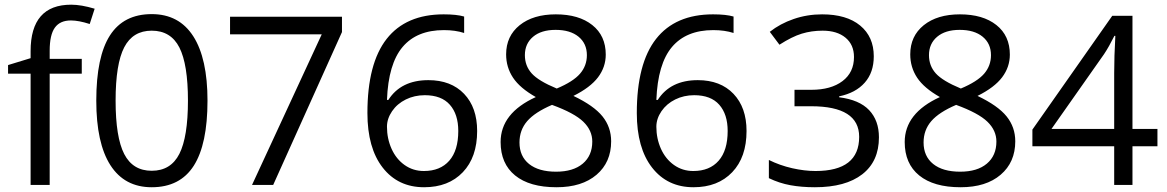

<svg xmlns="http://www.w3.org/2000/svg" viewBox="-20 -785 4953 815"><path d="M327.1 -472.2H190.9V0H109.9V-472.2H14.2V-508.8L109.9 -538.1V-567.9Q109.9 -765.1 282.2 -765.1Q324.7 -765.1 381.8 -748L360.8 -683.1Q314 -698.2 280.8 -698.2Q234.9 -698.2 212.9 -667.7Q190.9 -637.2 190.9 -569.8V-535.2H327.1Z M860.8 -357.9Q860.8 -172.9 802.5 -81.5Q744.1 9.8 624 9.8Q508.8 9.8 448.7 -83.7Q388.7 -177.2 388.7 -357.9Q388.7 -544.4 446.8 -634.8Q504.9 -725.1 624 -725.1Q740.2 -725.1 800.5 -630.9Q860.8 -536.6 860.8 -357.9ZM470.7 -357.9Q470.7 -202.1 507.3 -131.1Q543.9 -60.1 624 -60.1Q705.1 -60.1 741.5 -132.1Q777.8 -204.1 777.8 -357.9Q777.8 -511.7 741.5 -583.3Q705.1 -654.8 624 -654.8Q543.9 -654.8 507.3 -584.2Q470.7 -513.7 470.7 -357.9Z M1049.8 0 1345.7 -639.2H956.5V-713.9H1431.6V-648.9L1139.6 0Z M1539.6 -305.2Q1539.6 -515.6 1621.3 -619.9Q1703.1 -724.1 1863.3 -724.1Q1918.5 -724.1 1950.2 -714.8V-645Q1912.6 -657.2 1864.3 -657.2Q1749.5 -657.2 1689 -585.7Q1628.4 -514.2 1622.6 -360.8H1628.4Q1682.1 -444.8 1798.3 -444.8Q1894.5 -444.8 1950 -386.7Q2005.4 -328.6 2005.4 -229Q2005.4 -117.7 1944.6 -54Q1883.8 9.8 1780.3 9.8Q1669.4 9.8 1604.5 -73.5Q1539.6 -156.7 1539.6 -305.2ZM1779.3 -59.1Q1848.6 -59.1 1887 -102.8Q1925.3 -146.5 1925.3 -229Q1925.3 -299.8 1889.6 -340.3Q1854 -380.9 1783.2 -380.9Q1739.3 -380.9 1702.6 -362.8Q1666 -344.7 1644.3 -313Q1622.6 -281.2 1622.6 -247.1Q1622.6 -196.8 1642.1 -153.3Q1661.6 -109.9 1697.5 -84.5Q1733.4 -59.1 1779.3 -59.1Z M2339.4 -724.1Q2437 -724.1 2494.1 -678.7Q2551.3 -633.3 2551.3 -553.2Q2551.3 -500.5 2518.6 -457Q2485.8 -413.6 2414.1 -377.9Q2501 -336.4 2537.6 -290.8Q2574.2 -245.1 2574.2 -185.1Q2574.2 -96.2 2512.2 -43.2Q2450.2 9.8 2342.3 9.8Q2228 9.8 2166.5 -40.3Q2105 -90.3 2105 -182.1Q2105 -304.7 2254.4 -373Q2187 -411.1 2157.7 -455.3Q2128.4 -499.5 2128.4 -554.2Q2128.4 -631.8 2185.8 -678Q2243.2 -724.1 2339.4 -724.1ZM2185.1 -180.2Q2185.1 -121.6 2225.8 -88.9Q2266.6 -56.2 2340.3 -56.2Q2413.1 -56.2 2453.6 -90.3Q2494.1 -124.5 2494.1 -184.1Q2494.1 -231.4 2456.1 -268.3Q2418 -305.2 2323.2 -339.8Q2250.5 -308.6 2217.8 -270.8Q2185.1 -232.9 2185.1 -180.2ZM2338.4 -658.2Q2277.3 -658.2 2242.7 -628.9Q2208 -599.6 2208 -550.8Q2208 -505.9 2236.8 -473.6Q2265.6 -441.4 2343.3 -409.2Q2413.1 -438.5 2442.1 -472.2Q2471.2 -505.9 2471.2 -550.8Q2471.2 -600.1 2435.8 -629.2Q2400.4 -658.2 2338.4 -658.2Z M2683.1 -305.2Q2683.1 -515.6 2764.9 -619.9Q2846.7 -724.1 3006.8 -724.1Q3062 -724.1 3093.8 -714.8V-645Q3056.2 -657.2 3007.8 -657.2Q2893.1 -657.2 2832.5 -585.7Q2772 -514.2 2766.1 -360.8H2772Q2825.7 -444.8 2941.9 -444.8Q3038.1 -444.8 3093.5 -386.7Q3148.9 -328.6 3148.9 -229Q3148.9 -117.7 3088.1 -54Q3027.3 9.8 2923.8 9.8Q2813 9.8 2748 -73.5Q2683.1 -156.7 2683.1 -305.2ZM2922.9 -59.1Q2992.2 -59.1 3030.5 -102.8Q3068.8 -146.5 3068.8 -229Q3068.8 -299.8 3033.2 -340.3Q2997.6 -380.9 2926.8 -380.9Q2882.8 -380.9 2846.2 -362.8Q2809.6 -344.7 2787.8 -313Q2766.1 -281.2 2766.1 -247.1Q2766.1 -196.8 2785.6 -153.3Q2805.2 -109.9 2841.1 -84.5Q2877 -59.1 2922.9 -59.1Z M3689 -545.9Q3689 -477.5 3650.6 -434.1Q3612.3 -390.6 3542 -376V-372.1Q3627.9 -361.3 3669.4 -317.4Q3710.9 -273.4 3710.9 -202.1Q3710.9 -100.1 3640.1 -45.2Q3569.3 9.8 3439 9.8Q3382.3 9.8 3335.2 1.2Q3288.1 -7.3 3243.7 -28.8V-106Q3290 -83 3342.5 -71Q3395 -59.1 3441.9 -59.1Q3627 -59.1 3627 -204.1Q3627 -334 3422.9 -334H3352.5V-403.8H3423.8Q3507.3 -403.8 3556.2 -440.7Q3605 -477.5 3605 -543Q3605 -595.2 3569.1 -625Q3533.2 -654.8 3471.7 -654.8Q3424.8 -654.8 3383.3 -642.1Q3341.8 -629.4 3288.6 -595.2L3247.6 -649.9Q3291.5 -684.6 3348.9 -704.3Q3406.2 -724.1 3469.7 -724.1Q3573.7 -724.1 3631.3 -676.5Q3689 -628.9 3689 -545.9Z M4054.7 -724.1Q4152.3 -724.1 4209.5 -678.7Q4266.6 -633.3 4266.6 -553.2Q4266.6 -500.5 4233.9 -457Q4201.2 -413.6 4129.4 -377.9Q4216.3 -336.4 4252.9 -290.8Q4289.6 -245.1 4289.6 -185.1Q4289.6 -96.2 4227.5 -43.2Q4165.5 9.8 4057.6 9.8Q3943.4 9.8 3881.8 -40.3Q3820.3 -90.3 3820.3 -182.1Q3820.3 -304.7 3969.7 -373Q3902.3 -411.1 3873 -455.3Q3843.8 -499.5 3843.8 -554.2Q3843.8 -631.8 3901.1 -678Q3958.5 -724.1 4054.7 -724.1ZM3900.4 -180.2Q3900.4 -121.6 3941.2 -88.9Q3981.9 -56.2 4055.7 -56.2Q4128.4 -56.2 4168.9 -90.3Q4209.5 -124.5 4209.5 -184.1Q4209.5 -231.4 4171.4 -268.3Q4133.3 -305.2 4038.6 -339.8Q3965.8 -308.6 3933.1 -270.8Q3900.4 -232.9 3900.4 -180.2ZM4053.7 -658.2Q3992.7 -658.2 3958 -628.9Q3923.3 -599.6 3923.3 -550.8Q3923.3 -505.9 3952.1 -473.6Q3981 -441.4 4058.6 -409.2Q4128.4 -438.5 4157.5 -472.2Q4186.5 -505.9 4186.5 -550.8Q4186.5 -600.1 4151.1 -629.2Q4115.7 -658.2 4053.7 -658.2Z M4893.1 -164.1H4787.1V0H4709.5V-164.1H4362.3V-234.9L4701.2 -717.8H4787.1V-237.8H4893.1ZM4709.5 -237.8V-475.1Q4709.5 -544.9 4714.4 -632.8H4710.4Q4687 -585.9 4666.5 -555.2L4443.4 -237.8Z"/></svg>

Font: f07686384
Style: Regular
Weight: 400
Foundry: Ascender Corporation
Version: Version 1.10